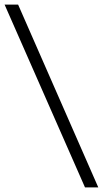

<svg xmlns="http://www.w3.org/2000/svg" viewBox="-34 -763 449 838"><path d="M337 55 -14 -743H45L395 55Z"/></svg>

Font: Saira Expanded Light
Style: Regular
Weight: 300
Width: 7
Designer: Hector Gatti with collaboration of the Omnibus-Type team
Foundry: Omnibus-Type
Version: Version 1.101